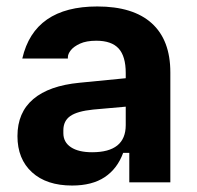

<svg xmlns="http://www.w3.org/2000/svg" viewBox="-20 -564 609 594"><path d="M203 10Q124 10 79 -31Q34 -72 34 -143Q34 -216 83 -257.5Q132 -299 226 -308L369 -322V-234L268 -225Q219 -220 197.5 -205Q176 -190 176 -161V-152Q176 -124 199.5 -108.5Q223 -93 265 -93Q369 -93 369 -177V-247V-262V-338Q369 -390 347 -414Q325 -438 278 -438Q247 -438 227.5 -429Q208 -420 199 -408.5Q190 -397 190 -387V-383H49Q86 -544 281 -544Q392 -544 449.5 -492Q507 -440 507 -340V0H380V-91H361Q343 -42 304 -16Q265 10 203 10Z"/></svg>

Font: Mozilla Text ExtraLight
Style: Regular
Weight: 200
Designer: Studio DRAMA
Foundry: Studio DRAMA
Version: Version 1.000